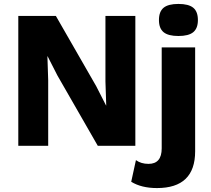

<svg xmlns="http://www.w3.org/2000/svg" viewBox="-20 -741 1072 976"><path d="M788 -639Q788 -682 811.5 -701.5Q835 -721 887 -721Q939 -721 962.5 -701.5Q986 -682 986 -639Q986 -597 962.5 -577.5Q939 -558 887 -558Q835 -558 811.5 -577.5Q788 -597 788 -639ZM668 -660V0H477L272 -357L222 -455H221L225 -333V0H73V-660H264L469 -303L519 -205H520L516 -327V-660ZM972 -500V28Q972 215 778 215Q699 215 647 183L671 73Q697 92 735 92Q802 92 802 13V-500Z"/></svg>

Font: Elaine Sans
Style: Bold
Weight: 700
Designer: Wei Huang
Foundry: Wei Huang
Version: Version 2.001;December 24, 2019;FontCreator 12.0.0.2547 64-b